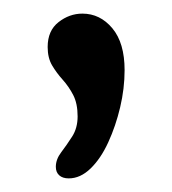

<svg xmlns="http://www.w3.org/2000/svg" viewBox="-20 -107 253 282"><path d="M81 155Q72 155 67 150.5Q62 146 62 138Q62 127 70 116.5Q78 106 86 93.5Q94 81 94 64Q94 45 87.5 32.5Q81 20 72 10Q63 0 56.5 -11Q50 -22 50 -38Q50 -62 66 -74.5Q82 -87 101 -87Q127 -87 145 -65.5Q163 -44 163 -4Q163 23 156.5 50.5Q150 78 139 102Q128 126 113 140.5Q98 155 81 155Z"/></svg>

Font: ComfortaaLight
Style: Regular
Weight: 300
Designer: Johan Aakerlund
Foundry: Johan Aakerlund
Version: Version 3.104; ttfautohint (v1.8.1.43-b0c9)